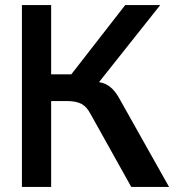

<svg xmlns="http://www.w3.org/2000/svg" viewBox="-20 -742 691 762"><path d="M183 0V-722H67V0ZM183 -341H248C296 -340 319 -327 338 -292L501 0H651L452 -354C432 -389 408 -411 373 -416L616 -722H477L263 -447H183Z"/></svg>

Font: Perun Medium
Style: Regular
Weight: 500
Foundry: Copyright (c) Stefan Peev, Context Ltd, 2016
Version: Version 1.089